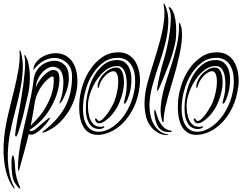

<svg xmlns="http://www.w3.org/2000/svg" viewBox="-23 -786 1412 1119"><path d="M428 -303Q427 -260 413 -215.5Q399 -171 374 -132Q349 -93 314.5 -62.5Q280 -32 238 -16Q225 -11 223 -14Q223 -17 226.5 -19Q230 -21 235 -26Q274 -56 304 -89Q334 -122 355 -160.5Q376 -199 386.5 -244Q397 -289 397 -342Q397 -389 368.5 -417.5Q340 -446 299 -448Q267 -450 233.5 -432.5Q200 -415 172 -378Q171 -397 182 -415Q193 -433 211.5 -446.5Q230 -460 254 -468Q278 -476 303 -476Q327 -476 350 -466.5Q373 -457 391 -436Q409 -415 419 -382.5Q429 -350 428 -303ZM143 -247Q129 -184 113.5 -119.5Q98 -55 78 0Q76 2 73.5 7Q71 12 69 10Q68 10 66 5Q65 3 65 0Q66 -13 69 -33Q72 -53 75.5 -74Q79 -95 83 -115.5Q87 -136 90 -151Q91 -157 95 -178.5Q99 -200 103.5 -229Q108 -258 112.5 -291.5Q117 -325 120 -357Q123 -389 123.5 -415Q124 -441 120 -455Q119 -459 119 -462.5Q119 -466 120 -466Q122 -466 124 -463Q126 -460 127 -458Q138 -440 143.5 -413Q149 -386 150.5 -356Q152 -326 149.5 -297Q147 -268 143 -247ZM179 -184Q173 -146 167.5 -115.5Q162 -85 156 -53Q179 -77 196.5 -96.5Q214 -116 227.5 -136Q241 -156 252.5 -178Q264 -200 275 -229Q284 -254 288 -283Q292 -312 290 -330Q290 -336 286.5 -339Q283 -342 274 -338Q265 -333 251 -320.5Q237 -308 222.5 -288.5Q208 -269 196 -242.5Q184 -216 179 -184ZM186 -277Q190 -290 203 -310Q216 -330 233 -347Q250 -364 269 -373.5Q288 -383 305 -374Q317 -368 321 -349.5Q325 -331 323 -308Q321 -285 314.5 -259.5Q308 -234 300 -215Q277 -158 242.5 -113Q208 -68 150 -29Q149 -24 152.5 -22.5Q156 -21 161.5 -22Q167 -23 173.5 -26Q180 -29 185 -34Q196 -43 209.5 -55Q223 -67 236 -78Q249 -89 258 -95.5Q267 -102 269 -101Q270 -100 267 -94.5Q264 -89 259 -82Q254 -75 249 -68.5Q244 -62 242 -60Q229 -46 218.5 -35.5Q208 -25 193 -15Q181 -6 169.5 -2.5Q158 1 144 -4Q133 46 117.5 100Q102 154 91 196Q88 212 85 210Q83 208 82.5 203Q82 198 82 192Q82 150 87 111Q92 72 100 32.5Q108 -7 117.5 -47.5Q127 -88 137 -132Q148 -180 157.5 -225.5Q167 -271 174 -327Q177 -351 189 -371Q201 -391 218 -404.5Q235 -418 255.5 -425Q276 -432 296 -432Q329 -431 353.5 -407.5Q378 -384 378 -332Q378 -294 366.5 -261Q355 -228 341 -201Q339 -198 332.5 -190Q326 -182 324 -184Q323 -185 325.5 -193Q328 -201 330 -206Q336 -222 341 -249Q346 -276 346.5 -304Q347 -332 339.5 -356Q332 -380 312 -390Q288 -402 265.5 -393.5Q243 -385 225.5 -366Q208 -347 197 -322.5Q186 -298 186 -277ZM98 -485Q113 -432 109.5 -373.5Q106 -315 93 -253.5Q80 -192 63 -129Q46 -66 34 -3Q28 31 24.5 70.5Q21 110 23 151Q25 192 33.5 231.5Q42 271 60 305Q64 313 61.5 313Q59 313 54 307Q30 273 17.5 231.5Q5 190 0.5 146.5Q-4 103 -2 59Q0 15 6 -25Q16 -88 31.5 -149Q47 -210 61 -268Q75 -326 84.5 -380.5Q94 -435 91 -485Q91 -492 93 -492Q94 -493 96 -490Q98 -487 98 -485ZM94 313Q91 314 87 310L83 306Q72 293 63 279Q54 265 48 232Q46 219 45 200Q44 181 44 163Q44 145 46 132Q48 119 52 120Q56 120 59 134Q62 148 63 162Q65 181 65.5 196.5Q66 212 69 228Q73 248 79 267Q85 286 93 303Q94 305 94.5 309Q95 313 94 313Z M763 -277Q766 -304 764 -334Q762 -364 751.5 -389.5Q741 -415 719.5 -432Q698 -449 663 -449Q616 -449 581 -423.5Q546 -398 521 -360.5Q496 -323 482 -280.5Q468 -238 464 -203Q458 -155 462.5 -120Q467 -85 479 -62.5Q491 -40 509.5 -29Q528 -18 550 -18Q581 -17 615.5 -35.5Q650 -54 680 -87.5Q710 -121 732.5 -169.5Q755 -218 763 -277ZM441 -208Q445 -248 461 -296Q477 -344 505.5 -385Q534 -426 574 -453.5Q614 -481 667 -481Q707 -481 733 -462Q759 -443 773 -413.5Q787 -384 791 -349.5Q795 -315 791 -284Q782 -212 756 -159Q730 -106 695 -70.5Q660 -35 621 -17.5Q582 0 546 0Q519 0 497.5 -12Q476 -24 461.5 -49.5Q447 -75 441.5 -114.5Q436 -154 441 -208ZM553 -67Q548 -67 543 -70.5Q538 -74 535 -79Q532 -84 531 -89Q530 -94 535 -96Q538 -97 543 -89Q548 -81 554 -81Q564 -81 577.5 -94Q591 -107 603.5 -124.5Q616 -142 625.5 -159Q635 -176 639 -184Q643 -192 647 -204.5Q651 -217 654.5 -230Q658 -243 660.5 -255.5Q663 -268 664 -277Q669 -322 662 -346.5Q655 -371 639 -371Q627 -371 614 -363.5Q601 -356 589.5 -344Q578 -332 569 -317.5Q560 -303 556 -288Q551 -271 549 -271Q546 -271 546 -288Q549 -307 559 -325.5Q569 -344 584 -358.5Q599 -373 617 -382.5Q635 -392 654 -392Q673 -392 682.5 -378.5Q692 -365 696 -345.5Q700 -326 699.5 -305.5Q699 -285 697 -273Q693 -246 684.5 -220.5Q676 -195 664 -169Q658 -157 646 -139.5Q634 -122 618.5 -106Q603 -90 585.5 -78.5Q568 -67 553 -67ZM585 -48Q586 -42 575.5 -38Q565 -34 554 -34Q523 -35 506.5 -54Q490 -73 483.5 -99Q477 -125 477.5 -153Q478 -181 480 -200Q484 -233 496 -274Q508 -315 530 -351Q552 -387 584 -411.5Q616 -436 660 -436Q689 -436 706.5 -421Q724 -406 732.5 -384Q741 -362 742.5 -336.5Q744 -311 741 -290Q739 -267 734 -248Q729 -229 720 -206Q717 -199 712 -190Q707 -181 701 -182Q698 -183 699.5 -190Q701 -197 703.5 -207.5Q706 -218 709 -229.5Q712 -241 713 -251Q715 -268 715.5 -293.5Q716 -319 711.5 -343Q707 -367 695 -384Q683 -401 659 -401Q624 -401 594.5 -378.5Q565 -356 543 -323.5Q521 -291 507.5 -255.5Q494 -220 491 -193Q489 -177 490 -153Q491 -129 497.5 -105.5Q504 -82 519 -65Q534 -48 560 -47Q568 -46 575.5 -48.5Q583 -51 585 -48Z M995 -521Q1001 -543 1003 -574.5Q1005 -606 1003 -637.5Q1001 -669 993.5 -697Q986 -725 971 -740Q965 -746 961.5 -744Q958 -742 963 -734Q973 -716 972.5 -678.5Q972 -641 966 -597Q960 -553 950 -509Q940 -465 930 -432Q925 -418 920 -397Q915 -376 909.5 -354.5Q904 -333 900 -312.5Q896 -292 894 -278Q894 -275 893 -266.5Q892 -258 895 -256Q897 -256 901 -264.5Q905 -273 906 -275Q930 -331 955 -394.5Q980 -458 995 -521ZM972 -277Q977 -295 986 -324Q995 -353 1004 -387.5Q1013 -422 1021.5 -459.5Q1030 -497 1034.5 -532.5Q1039 -568 1037.5 -598Q1036 -628 1027 -647Q1026 -650 1023 -653Q1020 -656 1020 -648Q1022 -584 1007 -520Q992 -456 975 -404Q962 -363 948.5 -322Q935 -281 925.5 -240.5Q916 -200 913.5 -161Q911 -122 921 -86Q925 -73 928 -73Q931 -74 931 -86Q931 -104 934.5 -126.5Q938 -149 944 -174Q950 -199 957 -225.5Q964 -252 972 -277ZM953 -3Q918 -7 890.5 -38Q863 -69 854 -114Q845 -157 849.5 -201.5Q854 -246 865 -285Q881 -345 903 -408.5Q925 -472 940.5 -534Q956 -596 958 -653.5Q960 -711 938 -759Q936 -760 935 -763.5Q934 -767 932 -766Q929 -766 931 -759Q939 -713 932 -659.5Q925 -606 909.5 -548.5Q894 -491 874.5 -430Q855 -369 838 -308Q825 -263 820.5 -212.5Q816 -162 827 -111Q833 -85 845.5 -64Q858 -43 875 -28.5Q892 -14 912 -6Q932 2 953 1H956Q957 1 959 0Q959 -3 953 -3ZM923 -53Q905 -74 894 -107Q893 -110 891 -116.5Q889 -123 887 -129.5Q885 -136 883 -141.5Q881 -147 880 -147Q876 -147 876 -134Q876 -121 879 -104Q882 -87 888 -69.5Q894 -52 902 -42Q918 -24 934.5 -20Q951 -16 968 -16Q974 -16 977.5 -19.5Q981 -23 972 -25Q943 -28 923 -53Z M1338 -277Q1341 -304 1339 -334Q1337 -364 1326.5 -389.5Q1316 -415 1294.5 -432Q1273 -449 1238 -449Q1191 -449 1156 -423.5Q1121 -398 1096 -360.5Q1071 -323 1057 -280.5Q1043 -238 1039 -203Q1033 -155 1037.5 -120Q1042 -85 1054 -62.5Q1066 -40 1084.5 -29Q1103 -18 1125 -18Q1156 -17 1190.5 -35.5Q1225 -54 1255 -87.5Q1285 -121 1307.5 -169.5Q1330 -218 1338 -277ZM1016 -208Q1020 -248 1036 -296Q1052 -344 1080.5 -385Q1109 -426 1149 -453.5Q1189 -481 1242 -481Q1282 -481 1308 -462Q1334 -443 1348 -413.5Q1362 -384 1366 -349.5Q1370 -315 1366 -284Q1357 -212 1331 -159Q1305 -106 1270 -70.5Q1235 -35 1196 -17.5Q1157 0 1121 0Q1094 0 1072.5 -12Q1051 -24 1036.5 -49.5Q1022 -75 1016.5 -114.5Q1011 -154 1016 -208ZM1128 -67Q1123 -67 1118 -70.5Q1113 -74 1110 -79Q1107 -84 1106 -89Q1105 -94 1110 -96Q1113 -97 1118 -89Q1123 -81 1129 -81Q1139 -81 1152.5 -94Q1166 -107 1178.5 -124.5Q1191 -142 1200.5 -159Q1210 -176 1214 -184Q1218 -192 1222 -204.5Q1226 -217 1229.5 -230Q1233 -243 1235.5 -255.5Q1238 -268 1239 -277Q1244 -322 1237 -346.5Q1230 -371 1214 -371Q1202 -371 1189 -363.5Q1176 -356 1164.5 -344Q1153 -332 1144 -317.5Q1135 -303 1131 -288Q1126 -271 1124 -271Q1121 -271 1121 -288Q1124 -307 1134 -325.5Q1144 -344 1159 -358.5Q1174 -373 1192 -382.5Q1210 -392 1229 -392Q1248 -392 1257.5 -378.5Q1267 -365 1271 -345.5Q1275 -326 1274.5 -305.5Q1274 -285 1272 -273Q1268 -246 1259.5 -220.5Q1251 -195 1239 -169Q1233 -157 1221 -139.5Q1209 -122 1193.5 -106Q1178 -90 1160.5 -78.5Q1143 -67 1128 -67ZM1160 -48Q1161 -42 1150.5 -38Q1140 -34 1129 -34Q1098 -35 1081.5 -54Q1065 -73 1058.5 -99Q1052 -125 1052.5 -153Q1053 -181 1055 -200Q1059 -233 1071 -274Q1083 -315 1105 -351Q1127 -387 1159 -411.5Q1191 -436 1235 -436Q1264 -436 1281.5 -421Q1299 -406 1307.5 -384Q1316 -362 1317.5 -336.5Q1319 -311 1316 -290Q1314 -267 1309 -248Q1304 -229 1295 -206Q1292 -199 1287 -190Q1282 -181 1276 -182Q1273 -183 1274.5 -190Q1276 -197 1278.5 -207.5Q1281 -218 1284 -229.5Q1287 -241 1288 -251Q1290 -268 1290.5 -293.5Q1291 -319 1286.5 -343Q1282 -367 1270 -384Q1258 -401 1234 -401Q1199 -401 1169.5 -378.5Q1140 -356 1118 -323.5Q1096 -291 1082.5 -255.5Q1069 -220 1066 -193Q1064 -177 1065 -153Q1066 -129 1072.5 -105.5Q1079 -82 1094 -65Q1109 -48 1135 -47Q1143 -46 1150.5 -48.5Q1158 -51 1160 -48Z"/></svg>

Font: Akronim
Style: Regular
Weight: 400
Designer: Grzegorz Klimczewski
Foundry: Fonty.PL
Version: Version 1.002